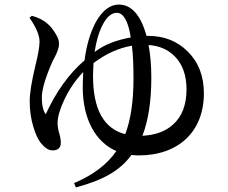

<svg xmlns="http://www.w3.org/2000/svg" viewBox="-20 -770 999 840"><path d="M312 50C435 17 506 -25 555 -92C568 -91 579 -90 586 -90C761 -90 872 -194 872 -362C872 -438 848 -499 800 -546C754 -591 697 -613 628 -613H621C596 -704 555 -750 500 -750C461 -750 428 -724 399 -673C374 -626 358 -570 350 -506C281 -447 225 -368 180 -270C169 -285 163 -309 163 -344C163 -377 178 -429 209 -500C211 -504 214 -510 218 -517C232 -544 239 -564 238 -579C239 -592 233 -608 221 -626C212 -641 201 -655 188 -666C169 -683 146 -694 119 -701L109 -692C110 -691 111 -690 112 -688C139 -648 153 -615 153 -588C153 -567 147 -531 134 -479C118 -412 110 -362 110 -328C110 -288 115 -250 126 -215C135 -185 145 -162 158 -145C176 -123 193 -112 209 -112C234 -112 246 -123 246 -146C246 -157 244 -171 239 -187C234 -204 232 -219 232 -232C232 -259 242 -293 262 -335C283 -380 311 -420 344 -455C343 -427 342 -405 342 -389C342 -250 397 -149 489 -109C448 -50 387 -4 304 31ZM603 -176C629 -243 642 -327 642 -430C642 -483 638 -531 630 -573C676 -570 714 -554 744 -524C779 -489 796 -440 796 -379C796 -311 776 -260 737 -225C704 -195 660 -179 603 -176ZM528 -183C434 -207 387 -292 387 -438C387 -451 388 -469 389 -492V-494C443 -535 499 -560 557 -570C562 -533 564 -485 564 -426C564 -327 552 -246 528 -183ZM394 -543C401 -588 411 -624 424 -651C443 -693 466 -714 491 -714C520 -714 541 -678 552 -606C489 -595 437 -575 396 -544Z"/></svg>

Font: AllPunType SemiBold
Style: Regular
Weight: 600
Version: 1.0